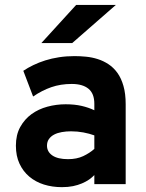

<svg xmlns="http://www.w3.org/2000/svg" viewBox="-20 -752 598 784"><path d="M365.2 0V-37.1Q356.4 -27.8 344 -19Q331.5 -10.3 314.9 -3.2Q298.3 3.9 278.1 8.1Q257.8 12.2 232.9 12.2Q193.4 12.2 159.2 1.5Q125 -9.3 99.6 -30.8Q74.2 -52.2 59.6 -83.7Q44.9 -115.2 44.9 -157.2Q44.9 -201.2 62.5 -233.2Q80.1 -265.1 108.6 -285.9Q137.2 -306.6 173.6 -316.4Q210 -326.2 248 -326.2Q284.7 -326.2 313.2 -319.6Q341.8 -313 365.2 -301.8V-328.1Q365.2 -370.1 341.3 -389.6Q317.4 -409.2 272.9 -409.2Q227.5 -409.2 189.5 -396Q151.4 -382.8 115.2 -357.9L75.2 -462.9Q93.3 -475.1 116 -486.1Q138.7 -497.1 165 -505.4Q191.4 -513.7 221.4 -518.3Q251.5 -522.9 284.2 -522.9Q307.1 -522.9 331.5 -520.5Q356 -518.1 379.2 -510.7Q402.3 -503.4 423.1 -489.7Q443.8 -476.1 459.5 -454.3Q475.1 -432.6 484.1 -401.1Q493.2 -369.6 493.2 -326.2V0ZM257.8 -102.1Q293.5 -102.1 319.8 -114.5Q346.2 -127 365.2 -144V-199.2Q345.2 -206.5 320.6 -211.2Q295.9 -215.8 270 -215.8Q250 -215.8 232.2 -212.6Q214.4 -209.5 200.9 -202.4Q187.5 -195.3 179.7 -184.1Q171.9 -172.9 171.9 -157.2Q171.9 -132.3 193.8 -117.2Q215.8 -102.1 257.8 -102.1ZM274.9 -576.2H148.9L291 -731.9H453.1Z"/></svg>

Font: Overpass
Style: Bold
Weight: 700
Designer: Delve Withrington
Foundry: Delve Fonts
Version: Version 1.001